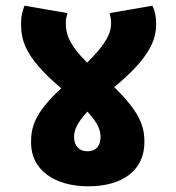

<svg xmlns="http://www.w3.org/2000/svg" viewBox="-20 -652 617 674"><path d="M487 -153C487 -208 472 -257 381 -346C510 -453 528 -515 528 -568C528 -596 524 -613 515 -632L365 -606C368 -593 370 -582 370 -571C370 -537 356 -502 286 -432C219 -499 211 -535 211 -572C211 -583 213 -594 217 -606L66 -632C59 -614 54 -595 54 -574C54 -517 59 -457 195 -342C98 -253 89 -202 89 -151C89 -55 172 2 290 2C415 2 487 -58 487 -153ZM240 -171C240 -195 249 -219 287 -260C325 -219 333 -194 333 -171C333 -139 316 -121 287 -121C256 -121 240 -142 240 -171Z"/></svg>

Font: Noto Sans Devanagari UI ExtraBold
Style: Regular
Weight: 800
Designer: Jelle Bosma - Monotype Design Team
Foundry: Monotype Imaging Inc.
Version: Version 2.003